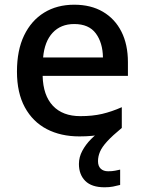

<svg xmlns="http://www.w3.org/2000/svg" viewBox="-20 -569 612 815"><path d="M396 115Q396 136 407.5 147Q419 158 439 158Q456 158 468.5 155.5Q481 153 490 151V216Q475 220 459.5 223Q444 226 424 226Q369 226 342 199Q315 172 315 127Q315 98 329.5 71Q344 44 366.5 21.5Q389 -1 412 -16L497 -26Q457 7 435 31Q413 55 404.5 75Q396 95 396 115ZM295 -549Q366 -549 417 -519Q468 -489 495.5 -434.5Q523 -380 523 -305V-247H161Q163 -164 204.5 -120Q246 -76 321 -76Q373 -76 413.5 -85.5Q454 -95 497 -114V-26Q456 -8 415 1Q374 10 317 10Q238 10 178.5 -21Q119 -52 85.5 -113.5Q52 -175 52 -265Q52 -356 82.5 -419Q113 -482 167.5 -515.5Q222 -549 295 -549ZM295 -467Q238 -467 203.5 -430Q169 -393 163 -325H417Q416 -388 386.5 -427.5Q357 -467 295 -467Z"/></svg>

Font: Noto Sans Vithkuqi Medium
Style: Regular
Weight: 500
Version: Version 1.001